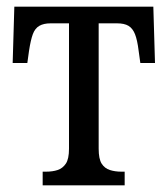

<svg xmlns="http://www.w3.org/2000/svg" viewBox="-20 -556 503 576"><path d="M108 0V-41H118Q138 -41 153 -46Q168 -51 177.5 -65Q187 -79 187 -110V-486H132Q111 -486 98 -478.5Q85 -471 78.5 -453.5Q72 -436 67 -403L62 -367H18L23 -536H440L445 -367H401L396 -403Q392 -436 385 -453.5Q378 -471 365.5 -478.5Q353 -486 331 -486H276V-110Q276 -79 285 -65Q294 -51 309.5 -46Q325 -41 344 -41H354V0Z"/></svg>

Font: Noto Serif Condensed
Style: Regular
Weight: 400
Width: 3
Designer: Monotype Design Team
Foundry: Monotype Imaging Inc.
Version: Version 2.015